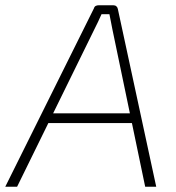

<svg xmlns="http://www.w3.org/2000/svg" viewBox="-44 -710 668 730"><path d="M387 -690Q394 -690 398.5 -686Q403 -682 404 -676L550 0H508L383 -600Q380 -615 377.5 -628.5Q375 -642 372 -656H342Q336 -642 329 -627.5Q322 -613 315 -599L21 0H-24L313 -678Q315 -685 320 -687.5Q325 -690 331 -690ZM477 -279 472 -242H122L127 -279Z"/></svg>

Font: Exo 2 ExtraLight
Style: Italic
Weight: 250
Italic angle: -8°
Designer: Natanael Gama
Foundry: Natanael Gama
Version: Version 2.010